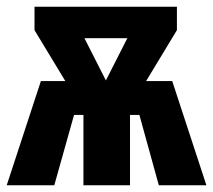

<svg xmlns="http://www.w3.org/2000/svg" viewBox="-31 -553 636 573"><path d="M483 -311 585 0H443L385 -210H357V0H218V-210H190L131 0H-11L91 -311H164L72 -463V-533H497V-463L405 -311ZM349 -439H221L285 -313Z"/></svg>

Font: Fira Sans Extra Condensed ExtraBold
Style: Regular
Weight: 800
Width: 1
Designer: Carrois Corporate & Edenspiekermann AG
Foundry: Carrois Corporate GbR & Edenspiekermann AG
Version: Version 4.203